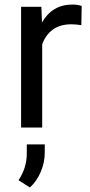

<svg xmlns="http://www.w3.org/2000/svg" viewBox="-20 -558 395 840"><path d="M72.3 0V-528.3H161.1L163.6 -459.5Q208.5 -538.1 296.9 -538.1Q321.8 -538.1 337.4 -531.7L335.9 -447.8Q314 -451.7 292 -451.7Q243.2 -451.7 211.2 -428.5Q179.2 -405.3 164.6 -363.8V0ZM175.8 73.7V110.8Q175.8 152.3 158.4 193.6Q141.1 234.9 110.8 262.2L61 230.5Q97.2 176.3 97.2 114.3V73.7Z"/></svg>

Font: Bert Sans Medium
Style: Regular
Weight: 500
Designer: Christian Robertson, Adam Twardoch, & Cristiano Sobral
Foundry: Google
Version: Version 12.135;January 10, 2020;FontCreator 12.0.0.2547 64-b